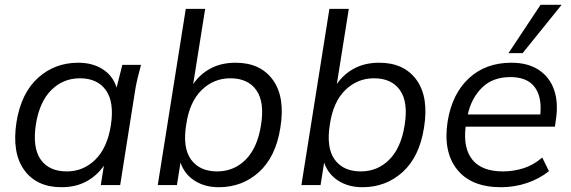

<svg xmlns="http://www.w3.org/2000/svg" viewBox="-20 -773 2384 802"><path d="M237 9Q133 9 81 -63Q29 -135 49 -264Q69 -385 139 -448Q209 -511 307 -511Q367 -511 409.5 -483.5Q452 -456 467 -407L491 -502H569Q561 -473 554 -443.5Q547 -414 543 -386L482 0H401L414 -81Q385 -39 340.5 -15Q296 9 237 9ZM259 -57Q328 -57 378 -106Q428 -155 443 -249Q458 -346 422.5 -396Q387 -446 314 -446Q244 -446 194.5 -397Q145 -348 130 -254Q115 -156 150 -106.5Q185 -57 259 -57Z M894 9Q835 9 792.5 -18.5Q750 -46 734 -94L719 0H639L756 -736H837L787 -422Q816 -464 860.5 -487.5Q905 -511 964 -511Q1068 -511 1120 -439Q1172 -367 1151 -239Q1132 -118 1062 -54.5Q992 9 894 9ZM887 -57Q957 -57 1006 -106Q1055 -155 1070 -249Q1086 -346 1051 -396Q1016 -446 942 -446Q873 -446 822.5 -397Q772 -348 758 -254Q742 -156 778 -106.5Q814 -57 887 -57Z M1494 9Q1435 9 1392.5 -18.5Q1350 -46 1334 -94L1319 0H1239L1356 -736H1437L1387 -422Q1416 -464 1460.5 -487.5Q1505 -511 1564 -511Q1668 -511 1720 -439Q1772 -367 1751 -239Q1732 -118 1662 -54.5Q1592 9 1494 9ZM1487 -57Q1557 -57 1606 -106Q1655 -155 1670 -249Q1686 -346 1651 -396Q1616 -446 1542 -446Q1473 -446 1422.5 -397Q1372 -348 1358 -254Q1342 -156 1378 -106.5Q1414 -57 1487 -57Z M2073 9Q1948 9 1889 -65.5Q1830 -140 1850 -267Q1869 -382 1939 -446.5Q2009 -511 2116 -511Q2185 -511 2230.5 -481Q2276 -451 2294.5 -397.5Q2313 -344 2302 -273L2298 -244H1925Q1914 -154 1953.5 -105.5Q1993 -57 2081 -57Q2124 -57 2166 -70Q2208 -83 2245 -115L2273 -58Q2233 -26 2181 -8.5Q2129 9 2073 9ZM2112 -451Q2038 -451 1993.5 -407Q1949 -363 1934 -295H2237Q2244 -370 2212.5 -410.5Q2181 -451 2112 -451ZM2104 -551 2238 -753H2326L2163 -551Z"/></svg>

Font: Mulish
Style: Italic
Weight: 400
Italic angle: -9°
Designer: Vernon Adams
Foundry: Vernon Adams
Version: Version 3.603; ttfautohint (v1.8.3)